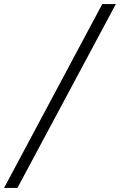

<svg xmlns="http://www.w3.org/2000/svg" viewBox="-127 -717 592 948"><path d="M-107 211H-41L445 -697H378Z"/></svg>

Font: HK Grotesk
Style: Italic
Weight: 400
Italic angle: -16°
Designer: Alfredo Marco Pradil
Foundry: Hanken Design Co.
Version: Version 3.001;FEAKit 1.0